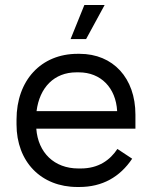

<svg xmlns="http://www.w3.org/2000/svg" viewBox="-20 -741 606 767"><path d="M324 -585 398 -721H317L262 -585ZM289 6H297C389 6 459 -34 508 -107L449 -146C420 -102 374 -68 303 -68H293C197 -68 132 -131 125 -227H521V-283C521 -429 432 -526 298 -526H290C144 -526 46 -420 46 -263V-244C46 -95 144 6 289 6ZM126 -297C138 -392 197 -452 285 -452H295C383 -452 443 -390 448 -297Z"/></svg>

Font: Fixel Text Regular
Style: Regular
Weight: 400
Width: 4
Designer: AlfaBravo + MacPaw
Foundry: Kyrylo Tkachov, Marchela Mozhyna, Serhii Makarenko, Maria Weinstein, Zakhar Kryvoshyya
Version: Version 1.211